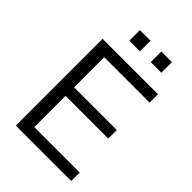

<svg xmlns="http://www.w3.org/2000/svg" viewBox="-258 -998 1103 1103"><g transform="rotate(45 294.0 -446.0)"><path d="M88 0ZM88 0ZM88 0V-705H538V-637H169V-392H516V-323H169V-69H538V0ZM378 -806V-892H464V-806ZM204 -806V-892H290V-806Z"/></g></svg>

Font: Winston
Style: Regular
Weight: 400
Designer: Original fonts by Vernon Adams / Changes by Cristiano Sobral
Foundry: Original fonts by Vernon Adams / Changes by Cristiano Sobral
Version: Version 2.503;July 17, 2020;FontCreator 13.0.0.2655 64-bit